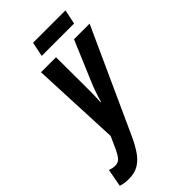

<svg xmlns="http://www.w3.org/2000/svg" viewBox="-357 -775 1095 1095"><g transform="rotate(-45 190.0 -228.0)"><path d="M-11.2 240.2Q-31.2 240.2 -47.4 237.8Q-63.5 235.4 -76.2 231L-56.2 123Q-44.9 127.4 -34.2 129.6Q-23.4 131.8 -14.2 131.8Q10.7 131.8 25.4 115.2Q40 98.6 54.2 67.9L87.9 -6.8L64 -544.9H185.1L186 -288.1Q186 -271 185.8 -253.4Q185.5 -235.8 184.8 -218.3Q184.1 -200.7 183.1 -183.1H186Q191.4 -201.7 197.5 -220.7Q203.6 -239.7 209.7 -256.3Q215.8 -272.9 220.2 -284.2L330.1 -544.9H456.1L170.9 82Q149.4 128.4 125.5 164.1Q101.6 199.7 69.1 220Q36.6 240.2 -11.2 240.2ZM132.8 -607.9 150.9 -695.8H412.1L394 -607.9Z"/></g></svg>

Font: Open Sans Condensed
Style: Italic
Weight: 400
Width: 3
Italic angle: -12°
Designer: Monotype Design Team
Foundry: Monotype Imaging Inc.
Version: Version 3.000